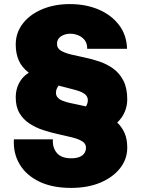

<svg xmlns="http://www.w3.org/2000/svg" viewBox="-20 -730 690 940"><path d="M328 190Q236 190 172 159Q108 128 76 74Q44 20 48 -48H239Q236 -8 258 18.5Q280 45 329 45Q353 45 369 38.5Q385 32 393 20Q401 8 401 -7Q401 -27 382 -38.5Q363 -50 332.5 -57.5Q302 -65 265.5 -73Q229 -81 192 -93Q155 -105 124.5 -125Q94 -145 75.5 -176Q57 -207 57 -254Q57 -292 73.5 -323.5Q90 -355 121 -374Q87 -400 72 -434Q57 -468 57 -512Q57 -570 92 -615Q127 -660 187 -685Q247 -710 322 -710Q400 -710 462.5 -683.5Q525 -657 562.5 -608Q600 -559 602 -491H407Q407 -519 393.5 -535Q380 -551 361 -558Q342 -565 325 -565Q298 -565 278.5 -552Q259 -539 259 -515Q259 -494 277.5 -482.5Q296 -471 326.5 -463.5Q357 -456 394 -448.5Q431 -441 467.5 -428.5Q504 -416 534.5 -394Q565 -372 584 -335.5Q603 -299 603 -243Q603 -212 591 -183Q579 -154 554 -130Q577 -108 590 -78.5Q603 -49 603 -7Q603 49 568 93.5Q533 138 471.5 164Q410 190 328 190ZM401 -209Q405 -216 407.5 -223.5Q410 -231 410 -239Q410 -253 402 -262.5Q394 -272 380 -278.5Q366 -285 347.5 -290Q329 -295 309 -300Q289 -305 267 -311Q261 -303 257.5 -294.5Q254 -286 254 -276Q254 -262 262.5 -252.5Q271 -243 286 -237Q301 -231 320 -226.5Q339 -222 360 -218Q381 -214 401 -209Z"/></svg>

Font: Azeret Mono Thin ExtraBold
Style: Regular
Weight: 800
Version: Version 1.002